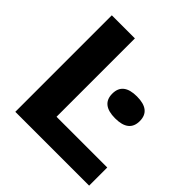

<svg xmlns="http://www.w3.org/2000/svg" viewBox="-194 -890 1041 1041"><g transform="rotate(45 326.0 -370.0)"><path d="M78 0V-740H255V-139H644V0ZM485.5 -357.5Q380 -357.5 380 -441.5Q380 -525.5 485.5 -525.5Q591 -525.5 591 -441.5Q591 -357.5 485.5 -357.5Z"/></g></svg>

Font: Encode Sans Expanded Expanded
Style: Bold
Weight: 700
Width: 7
Designer: Multiple Designers
Foundry: Impallari Type
Version: Version 3.000; ttfautohint (v1.8.3) -l 8 -r 50 -G 200 -x 14 